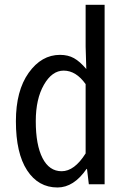

<svg xmlns="http://www.w3.org/2000/svg" viewBox="-20 -787 540 820"><path d="M225.6 13.7Q143.6 13.7 95.7 -59.6Q47.9 -132.8 47.9 -269.5Q47.9 -399.4 102.5 -476.1Q157.2 -552.7 236.3 -552.7Q270.5 -552.7 295.9 -538.6Q321.3 -524.4 348.6 -492.2L345.7 -587.9V-766.6H426.8V0H359.4L351.6 -65.4H349.6Q294.9 13.7 225.6 13.7ZM243.2 -55.7Q297.9 -55.7 345.7 -131.8V-427.7Q304.7 -485.4 252 -485.4Q202.1 -485.4 167.5 -424.8Q132.8 -364.3 132.8 -269.5Q132.8 -168 161.6 -111.8Q190.4 -55.7 243.2 -55.7Z"/></svg>

Font: GenEi Gothic M SemiLight
Style: Regular
Weight: 350
Designer: o_tamon (Modified); [Source Han Sans]
Ryoko NISHIZUKA  (kana & ideographs); Paul D. Hunt (Latin, Greek & Cyrillic); Wenl
Version: Version 1.1a;Original Version 1.004